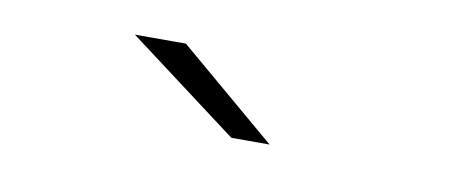

<svg xmlns="http://www.w3.org/2000/svg" viewBox="-29 -799 658 267"><g transform="rotate(10 300.0 -666.0)"><path d="M303 -607 146 -725H218L357 -607Z"/></g></svg>

Font: Montserrat Z Light
Style: Regular
Weight: 300
Designer: Julieta Ulanovsky
Foundry: Julieta Ulanovsky
Version: Version 8.000